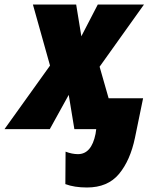

<svg xmlns="http://www.w3.org/2000/svg" viewBox="-75 -573 700 852"><path d="M524 38 560 -137H407L367 -277L564 -553H359L286 -412L263 -553H71L147 -282L-55 0H146L230 -152L255 0H352L349 21Q331 111 271 111Q245 111 216 100L215 244Q255 259 311 259Q403 259 453 199Q503 139 524 38Z"/></svg>

Font: Noto Sans Display SemiCondensed Black
Style: Italic
Weight: 900
Width: 4
Designer: Monotype Design team
Foundry: Monotype Imaging Inc.
Version: 1.000